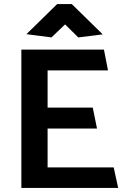

<svg xmlns="http://www.w3.org/2000/svg" viewBox="-20 -924 621 944"><path d="M561 0 539 -101H214V-292H457L436 -395H214V-578H511L491 -680H85V0ZM300 -804 365 -740 485 -755 333 -904H261L110 -756L233 -740Z"/></svg>

Font: Catamaran
Style: Bold
Weight: 700
Designer: Pria Ravichandran
Version: Version 2.000